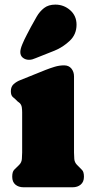

<svg xmlns="http://www.w3.org/2000/svg" viewBox="-20 -792 396 812"><path d="M251 -515.6Q271 -515.6 282 -502Q293 -488.3 293 -469.2V-147Q293 -133.3 294.2 -119.4Q295.4 -105.5 305.2 -95.2Q317.9 -81.5 326.4 -73.7Q335 -65.9 335 -44.4Q335 -22.9 321.5 -11.5Q308.1 0 287.1 0H79.6Q58.6 0 45.2 -11.2Q31.7 -22.5 31.7 -44.4Q31.7 -65.4 40 -74Q48.3 -82.5 61.5 -95.2Q71.3 -105 72.5 -119.6Q73.7 -134.3 73.7 -147V-317.4Q73.7 -327.1 72.3 -337.6Q70.8 -348.1 64 -355.5Q62 -357.9 59.3 -359.4Q56.6 -360.8 54.7 -362.8Q43.9 -374 34.9 -381.1Q25.9 -388.2 25.9 -406.2Q25.9 -425.8 38.1 -436.5Q50.3 -447.3 66.9 -453.6L172.4 -496.1Q190.9 -503.4 210.9 -509.5Q231 -515.6 251 -515.6ZM65.9 -571.8Q65.9 -584.5 74.5 -605Q83 -625.5 93.8 -645.8Q104.5 -666 110.8 -678.2Q122.6 -700.2 135.3 -721.9Q147.9 -743.7 166.5 -758.1Q185.1 -772.5 213.9 -772.5Q250 -772.5 276.9 -748.8Q303.7 -725.1 303.7 -687.5Q303.7 -646.5 274.9 -619.4Q246.1 -592.3 211.4 -578.1L130.4 -545.9Q123.5 -543 116.9 -541Q110.4 -539.1 102.5 -539.1Q87.9 -539.1 76.9 -547.6Q65.9 -556.2 65.9 -571.8Z"/></svg>

Font: Caprasimo
Style: Regular
Weight: 400
Designer: The DocRepair Project, Phaedra Charles, Flavia Zimbardi
Foundry: Google
Version: Version 1.001